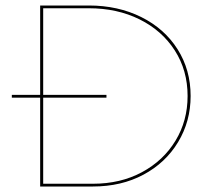

<svg xmlns="http://www.w3.org/2000/svg" viewBox="-20 -678 775 698"><path d="M673 -329Q673 -237 627.5 -161.5Q582 -86 501.5 -43Q421 0 318 0H126V-323H23V-333H126V-658H303Q409 -658 493.5 -616Q578 -574 625.5 -499Q673 -424 673 -329ZM662 -329Q662 -422 615.5 -494.5Q569 -567 487.5 -607.5Q406 -648 303 -648H137V-333H367V-323H137V-10H318Q418 -10 496 -52Q574 -94 618 -166.5Q662 -239 662 -329Z"/></svg>

Font: Ysabeau Infant Hairline
Style: Regular
Weight: 100
Designer: Christian Thalmann (Catharsis Fonts)
Version: Version 0.003